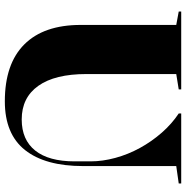

<svg xmlns="http://www.w3.org/2000/svg" viewBox="-8 -740 751 774"><g transform="rotate(90 367.0 -352.5)"><path d="M388 3Q237 3 158.5 -75.5Q80 -154 80 -303V-688L26 -698V-708H340V-698L278 -688V-326Q278 -199 325.5 -132Q373 -65 461 -65Q543 -65 586.5 -119.5Q630 -174 630 -278V-343Q630 -391 616 -442.5Q602 -494 576 -541.5Q550 -589 514.5 -629.5Q479 -670 437 -698V-708H719V-698L649 -688V-313Q649 -160 584.5 -78.5Q520 3 388 3Z"/></g></svg>

Font: Kalnia SemiBold
Style: Regular
Weight: 600
Designer: Frida Medrano
Foundry: Frida Medrano
Version: Version 1.105